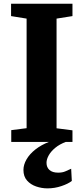

<svg xmlns="http://www.w3.org/2000/svg" viewBox="-20 -763 449 1032"><path d="M123 -74V-663L39.5 -676.5V-743H369.5V-676.5L284 -663V-73.5L369.5 -62.5V0H40.5V-63.5ZM235 249.5Q204 249.5 174.2 239.2Q144.5 229 125.2 207.2Q106 185.5 106 150.5Q106 122.5 122.5 93.8Q139 65 170.5 40.2Q202 15.5 245 -1L280 -5L335.5 -1Q300.5 12 277 31.5Q253.5 51 241.8 72.2Q230 93.5 230 112Q230 136.5 246 150.8Q262 165 292.5 165Q315 165 330.8 158.2Q346.5 151.5 362.5 144L366 209.5Q346.5 225 310.2 237.2Q274 249.5 235 249.5Z"/></svg>

Font: Merriweather ExtraBold
Style: Regular
Weight: 800
Version: Version 2.100